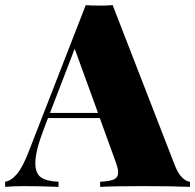

<svg xmlns="http://www.w3.org/2000/svg" viewBox="-41 -728 760 748"><path d="M699.2 -20V0Q627 -2.9 517.1 -2.9Q402.8 -2.9 349.1 0V-20Q386.7 -21.5 403.1 -29.3Q419.4 -37.1 419.4 -56.6Q419.4 -71.8 407.2 -104L347.7 -268.1H146L128.9 -223.1Q96.7 -139.2 96.7 -92.8Q96.7 -51.8 119.4 -36.6Q142.1 -21.5 187 -20V0Q112.3 -2.9 56.2 -2.9Q8.8 -2.9 -21 0V-20Q3.4 -23.9 25.6 -50.8Q47.9 -77.6 70.8 -137.2L293 -708Q314.5 -706.1 345.7 -706.1Q377 -706.1 397.9 -708L640.1 -84Q652.8 -51.8 668.5 -36.4Q684.1 -21 699.2 -20ZM250 -538.1 153.8 -288.1H340.8Z"/></svg>

Font: TypoPRO Playfair Display SC
Style: Regular
Weight: 900
Designer: Claus Eggers Sørensen
Foundry: Claus Eggers Sørensen
Version: Version 1.004;PS 001.004;hotconv 1.0.70;makeotf.lib2.5.58329